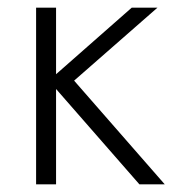

<svg xmlns="http://www.w3.org/2000/svg" viewBox="-20 -480 480 500"><path d="M74 -460V0H126V-460ZM323 -460 107 -270 343 0H409L173 -270L390 -460Z"/></svg>

Font: Jost Light
Style: Regular
Weight: 300
Version: Version 3.710